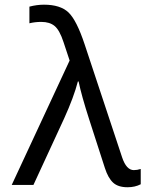

<svg xmlns="http://www.w3.org/2000/svg" viewBox="-20 -786 640 816"><path d="M29.8 0 275.9 -528.8 250 -606.9Q233.4 -657.7 212.4 -675.3Q191.4 -692.9 155.8 -692.9Q128.4 -692.9 105 -687V-757.8Q136.7 -766.1 167 -766.1Q236.3 -766.1 271 -733.2Q305.7 -700.2 339.8 -597.2L499 -117.2Q517.1 -63 548.8 -63Q563 -63 578.1 -67.9V-2.9Q553.7 9.8 522 9.8Q481.9 9.8 460.7 -9.8Q439.5 -29.3 425.8 -71.8L359.9 -275.9Q326.2 -380.4 314 -439.9H311Q293.5 -372.6 252.9 -283.2L122.1 0Z"/></svg>

Font: WenQuanYi Micro Hei Mono
Style: Regular
Weight: 400
Foundry: Ascender Corporation
Version: Version 0.2.0-beta